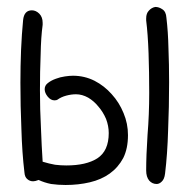

<svg xmlns="http://www.w3.org/2000/svg" viewBox="-20 -524 559 556"><path d="M403.3 -464.8Q408.2 -425.8 410.2 -370.1Q412.1 -314.5 412.1 -254.9Q412.1 -192.4 407.2 -132.8Q403.3 -73.2 403.3 -30.3Q403.3 -11.7 412.1 -1Q420.9 8.8 433.6 8.8Q441.4 8.8 448.2 2Q456.1 -4.9 458 -21.5Q464.8 -77.1 466.8 -146.5Q469.7 -213.9 469.7 -286.1Q469.7 -337.9 467.8 -384.8Q466.8 -431.6 461.9 -472.7Q460.9 -490.2 450.2 -497.1Q440.4 -503.9 429.7 -503.9Q418.9 -502 411.1 -493.2Q403.3 -485.4 403.3 -470.7ZM103.5 -458Q103.5 -474.6 93.8 -484.4Q84 -494.1 72.3 -494.1Q49.8 -494.1 46.9 -465.8Q43 -425.8 41 -379.9Q39.1 -334 39.1 -284.2Q39.1 -216.8 42 -149.4Q43.9 -82 50.8 -24.4Q51.8 -10.7 59.6 -4.9Q66.4 1 76.2 1Q82 1 91.8 -2.9Q108.4 4.9 127.9 8.8Q148.4 11.7 169.9 11.7Q207 11.7 240.2 3.9Q273.4 -3.9 297.9 -21.5Q322.3 -39.1 336.9 -66.4Q350.6 -93.8 350.6 -132.8Q350.6 -166 337.9 -196.3Q325.2 -227.5 303.7 -251Q282.2 -275.4 253.9 -290Q224.6 -304.7 191.4 -304.7Q181.6 -304.7 168 -302.7Q154.3 -300.8 141.6 -295.9Q127.9 -291 118.2 -283.2Q109.4 -276.4 109.4 -265.6Q109.4 -254.9 118.2 -244.1Q127 -233.4 137.7 -233.4Q143.6 -233.4 146.5 -235.4Q157.2 -243.2 171.9 -247.1Q186.5 -251 200.2 -251Q217.8 -251 235.4 -241.2Q252 -231.4 264.6 -215.8Q278.3 -200.2 287.1 -179.7Q294.9 -159.2 294.9 -138.7Q294.9 -86.9 261.7 -65.4Q229.5 -44.9 171.9 -44.9Q156.2 -44.9 139.6 -46.9Q123 -49.8 103.5 -55.7Q100.6 -99.6 98.6 -153.3Q95.7 -207 95.7 -262.7Q95.7 -316.4 97.7 -366.2Q98.6 -416 103.5 -452.1Z"/></svg>

Font: Hi Melody Cyrillic
Style: Regular
Weight: 400
Version: Version 0.90 April 10, 2018